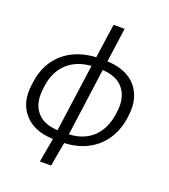

<svg xmlns="http://www.w3.org/2000/svg" viewBox="-165 -886 1034 1176"><g transform="rotate(20 351.5 -298.5)"><path d="M233 172H306L334 15C500 9 620 -92 645 -257L647 -272C659 -354 643 -417 602 -467C560 -516 497 -542 412 -546L443 -769H371L339 -546C173 -538 50 -440 28 -272L26 -257C14 -176 29 -112 71 -64C113 -14 175 12 261 15ZM269 -45C205 -48 159 -68 130 -106C100 -144 91 -194 100 -257L102 -273C118 -399 203 -478 330 -486ZM343 -45 403 -486C468 -482 514 -462 543 -423C572 -385 582 -335 573 -273L571 -257C551 -130 474 -51 343 -45Z"/></g></svg>

Font: Cheyenne Sans Light
Style: Italic
Weight: 300
Italic angle: -8.13011°
Designer: The Public Sans project authors (U.S. Web Design System), Libre Franklin designed by Pablo Impallari and Rodrigo Fuenzal
Foundry: The Cheyenne Sans Project Authors
Version: Version 2.007